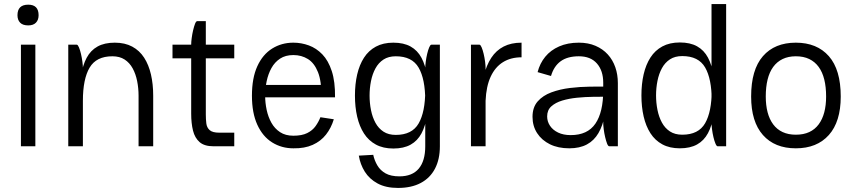

<svg xmlns="http://www.w3.org/2000/svg" viewBox="-20 -720 4202 945"><path d="M66 -645Q66 -697 119 -697Q170 -697 170 -645Q170 -622 157 -608.5Q144 -595 119 -595Q92 -595 79 -608.5Q66 -622 66 -645ZM83 -500H154V0H83Z M662 0V-249H734V0ZM662 -249Q662 -286 655 -321Q648 -356 633 -383.5Q618 -411 593.5 -427Q569 -443 533 -443Q454 -443 421 -387Q388 -331 388 -224Q388 -224 379 -224Q370 -224 370 -224Q370 -292 378.5 -345.5Q387 -399 406.5 -435.5Q426 -472 460 -491Q494 -510 545 -510Q595 -510 631 -490.5Q667 -471 689.5 -436Q712 -401 723 -353.5Q734 -306 734 -249ZM316 0V-500H358Q363 -500 368.5 -487Q374 -474 378.5 -455Q383 -436 385.5 -416.5Q388 -397 388 -385V0Z M829 -500H1133V-433H829ZM921 -200H993V-157Q993 -133 995.5 -112.5Q998 -92 1012 -79.5Q1026 -67 1059 -67H1133V0H1031Q986 0 962.5 -20.5Q939 -41 930 -77Q921 -113 921 -161ZM993 -200H921V-501Q921 -513 923.5 -532.5Q926 -552 930.5 -571Q935 -590 940 -603Q945 -616 951 -616H993Z M1557 -143 1623 -133Q1610 -90 1584.5 -57.5Q1559 -25 1519 -7Q1479 11 1424 10Q1366 10 1319.5 -19Q1273 -48 1246.5 -106Q1220 -164 1220 -249Q1220 -336 1246.5 -394Q1273 -452 1319.5 -481Q1366 -510 1424 -510Q1463 -510 1500 -496.5Q1537 -483 1566.5 -452.5Q1596 -422 1613 -370Q1630 -318 1629 -241H1562Q1563 -320 1545 -365Q1527 -410 1495.5 -429.5Q1464 -449 1424 -449Q1385 -449 1358.5 -431.5Q1332 -414 1316 -385Q1300 -356 1292.5 -320.5Q1285 -285 1285 -249Q1285 -214 1292.5 -179Q1300 -144 1316 -115.5Q1332 -87 1358.5 -69.5Q1385 -52 1424 -52Q1466 -52 1492 -65Q1518 -78 1533 -99Q1548 -120 1557 -143ZM1238 -302H1596V-241H1238Z M2145 0Q2145 64 2121 110Q2097 156 2051 180.5Q2005 205 1939 205Q1879 205 1838.5 183Q1798 161 1775.5 125Q1753 89 1746 46L1817 42Q1823 70 1837.5 94.5Q1852 119 1878 133.5Q1904 148 1946 148Q2009 148 2041 110Q2073 72 2073 0Q2073 0 2084 0Q2095 0 2109 0Q2123 0 2134 0Q2145 0 2145 0ZM1799 -250Q1799 -213 1806 -178Q1813 -143 1828 -115.5Q1843 -88 1867.5 -72Q1892 -56 1928 -56Q2008 -56 2040.5 -112.5Q2073 -169 2073 -275Q2073 -275 2082 -275Q2091 -275 2091 -275Q2091 -207 2082.5 -153.5Q2074 -100 2054.5 -63.5Q2035 -27 2001 -8Q1967 11 1916 11Q1866 11 1830 -8.5Q1794 -28 1771.5 -63Q1749 -98 1738 -145.5Q1727 -193 1727 -250ZM1799 -249H1727Q1727 -306 1738 -353.5Q1749 -401 1771.5 -436Q1794 -471 1830 -490.5Q1866 -510 1916 -510Q1967 -510 2001 -491Q2035 -472 2054.5 -435.5Q2074 -399 2082.5 -345.5Q2091 -292 2091 -224Q2091 -224 2082 -224Q2073 -224 2073 -224Q2073 -331 2040.5 -387Q2008 -443 1928 -443Q1892 -443 1867.5 -427Q1843 -411 1828 -383.5Q1813 -356 1806 -321Q1799 -286 1799 -249ZM2145 0H2073V-385Q2073 -397 2075.5 -416.5Q2078 -436 2082.5 -455Q2087 -474 2092.5 -487Q2098 -500 2103 -500H2145Z M2547 -438Q2494 -438 2455.5 -414Q2417 -390 2395 -342.5Q2373 -295 2370 -224Q2370 -224 2364 -224Q2358 -224 2352 -224Q2346 -224 2346 -224Q2348 -292 2361 -345.5Q2374 -399 2398 -435.5Q2422 -472 2459 -491Q2496 -510 2547 -510Q2547 -510 2547 -502.5Q2547 -495 2547 -484.5Q2547 -474 2547 -463.5Q2547 -453 2547 -445.5Q2547 -438 2547 -438ZM2298 0V-500H2340Q2345 -500 2350.5 -487Q2356 -474 2360.5 -455Q2365 -436 2367.5 -416.5Q2370 -397 2370 -385V0Z M2692 -346 2626 -365Q2637 -408 2663.5 -440.5Q2690 -473 2732 -491.5Q2774 -510 2829 -510Q2875 -510 2911 -494.5Q2947 -479 2971.5 -452Q2996 -425 3008.5 -389Q3021 -353 3021 -311L2949 -313Q2949 -372 2918 -407.5Q2887 -443 2829 -443Q2773 -443 2739.5 -418.5Q2706 -394 2692 -346ZM2979 0Q2973 0 2968 -13Q2963 -26 2958.5 -45Q2954 -64 2951.5 -83.5Q2949 -103 2949 -115V-323L3021 -311V0ZM2972 -244Q2940 -244 2900 -243.5Q2860 -243 2820 -239Q2780 -235 2747 -225Q2714 -215 2693.5 -196.5Q2673 -178 2673 -147Q2673 -122 2687 -101Q2701 -80 2727 -67.5Q2753 -55 2789 -55Q2872 -55 2910.5 -111.5Q2949 -168 2949 -275H2967Q2967 -208 2957 -155Q2947 -102 2925.5 -65Q2904 -28 2868.5 -9Q2833 10 2782 10Q2727 10 2686.5 -10Q2646 -30 2623.5 -65Q2601 -100 2601 -145Q2601 -192 2626.5 -221Q2652 -250 2694 -265.5Q2736 -281 2785.5 -287Q2835 -293 2883.5 -293.5Q2932 -294 2970 -294Z M3554 -500H3482V-700H3554ZM3209 -250H3137Q3137 -307 3148 -354.5Q3159 -402 3181.5 -437Q3204 -472 3240 -491.5Q3276 -511 3326 -511Q3377 -511 3411 -492Q3445 -473 3464.5 -436.5Q3484 -400 3492.5 -346.5Q3501 -293 3501 -225Q3501 -225 3492 -225Q3483 -225 3483 -225Q3483 -332 3450.5 -388Q3418 -444 3338 -444Q3302 -444 3277.5 -428Q3253 -412 3238 -384.5Q3223 -357 3216 -322Q3209 -287 3209 -250ZM3209 -251Q3209 -214 3216 -179Q3223 -144 3238 -116.5Q3253 -89 3277.5 -73Q3302 -57 3338 -57Q3418 -57 3450.5 -113.5Q3483 -170 3483 -276Q3483 -276 3492 -276Q3501 -276 3501 -276Q3501 -208 3492.5 -154.5Q3484 -101 3464.5 -64.5Q3445 -28 3411 -9Q3377 10 3326 10Q3276 10 3240 -9.5Q3204 -29 3181.5 -64Q3159 -99 3148 -146.5Q3137 -194 3137 -251ZM3554 -500V0H3512Q3507 0 3501.5 -13Q3496 -26 3491.5 -45Q3487 -64 3484.5 -83.5Q3482 -103 3482 -115V-500Z M3677 -245Q3677 -377 3735 -443.5Q3793 -510 3897 -510Q4001 -510 4059.5 -443.5Q4118 -377 4118 -245Q4118 -121 4059.5 -55.5Q4001 10 3897 10Q3793 10 3735 -55.5Q3677 -121 3677 -245ZM3897 -57Q3935 -57 3963 -70Q3991 -83 4009.5 -108Q4028 -133 4037 -167.5Q4046 -202 4046 -245Q4046 -292 4037 -328.5Q4028 -365 4009.5 -390.5Q3991 -416 3963 -429.5Q3935 -443 3897 -443Q3860 -443 3832 -429.5Q3804 -416 3785.5 -390.5Q3767 -365 3758 -328.5Q3749 -292 3749 -245Q3749 -202 3758 -167.5Q3767 -133 3785.5 -108Q3804 -83 3832 -70Q3860 -57 3897 -57Z"/></svg>

Font: Haskoy
Style: Regular
Weight: 400
Designer: Ertekin Erdin
Foundry: Ertekin Erdin
Version: Version 1.500